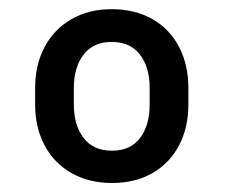

<svg xmlns="http://www.w3.org/2000/svg" viewBox="-20 -741 498 424"><path d="M57.6 -547.4Q57.6 -597.7 78.4 -637Q99.1 -676.3 137.5 -698.5Q175.8 -720.7 226.6 -720.7Q278.3 -720.7 316.7 -698.7Q355 -676.8 375.5 -637.2Q396 -597.7 396 -547.4V-509.8Q396 -459.5 375.5 -420.2Q355 -380.9 316.9 -358.9Q278.8 -336.9 227.5 -336.9Q176.3 -336.9 137.7 -358.9Q99.1 -380.9 78.4 -420.2Q57.6 -459.5 57.6 -509.8ZM143.1 -509.8Q143.1 -464.4 164.6 -436.3Q186 -408.2 227.5 -408.2Q268.1 -408.2 289.3 -436.3Q310.5 -464.4 310.5 -509.8V-547.4Q310.5 -592.3 289.1 -620.4Q267.6 -648.4 226.6 -648.4Q186 -648.4 164.6 -620.4Q143.1 -592.3 143.1 -547.4Z"/></svg>

Font: Mardoto Black
Style: Regular
Weight: 900
Designer: Christian Robertson, Vahan Hovhannisyan
Foundry: Google
Version: Version 1.000